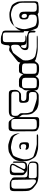

<svg xmlns="http://www.w3.org/2000/svg" viewBox="1684 -2349 899 4307"><g transform="rotate(90 2133.5 -195.5)"><path d="M679 -303Q678 -287 677 -271Q676 -255 673 -239Q669 -217 658 -186.5Q647 -156 630 -133Q616 -114 598.5 -98.5Q581 -83 565 -66Q553 -54 542 -41Q531 -28 517 -17Q491 4 458 17Q447 27 420 32.5Q393 38 360.5 40.5Q328 43 301 43Q274 43 263 41Q252 39 228 32.5Q204 26 175.5 17.5Q147 9 123 -2Q99 -13 88 -24Q66 -47 47.5 -81.5Q29 -116 21 -138Q17 -156 15 -173.5Q13 -191 12 -209Q10 -220 9.5 -246Q9 -272 9 -302Q9 -332 9 -358Q9 -384 9 -395V-494Q9 -508 9 -522.5Q9 -537 10 -550Q12 -567 19 -580Q21 -582 22 -585.5Q23 -589 25 -590Q28 -593 34 -595Q36 -597 38.5 -598.5Q41 -600 44 -601Q51 -603 59 -603.5Q67 -604 74 -605Q89 -607 103.5 -609.5Q118 -612 133 -613Q149 -614 165 -613.5Q181 -613 197 -613Q209 -613 221 -613.5Q233 -614 245 -612Q249 -612 253 -612Q257 -612 261 -611Q263 -610 266 -608.5Q269 -607 271 -605Q276 -602 281 -599.5Q286 -597 291 -595Q293 -594 296 -592.5Q299 -591 301 -591Q303 -590 307 -591.5Q311 -593 314 -594Q321 -596 328 -598.5Q335 -601 342 -602Q353 -604 364 -605Q375 -606 386 -608Q409 -611 431 -613.5Q453 -616 475 -616Q497 -615 519.5 -612.5Q542 -610 563 -602Q586 -595 605 -581Q616 -570 628.5 -540.5Q641 -511 652 -475.5Q663 -440 670.5 -410.5Q678 -381 678 -370Q679 -354 679 -337.5Q679 -321 679 -303ZM632 -254Q633 -268 633 -281.5Q633 -295 633 -308Q633 -317 628.5 -340Q624 -363 616 -393Q608 -423 598.5 -453Q589 -483 579 -506Q569 -529 560 -538Q544 -550 521 -558Q502 -566 480.5 -569Q459 -572 438 -573Q424 -574 409 -573.5Q394 -573 380 -571Q372 -570 364 -568Q356 -566 348 -563Q340 -560 330 -552Q312 -535 310 -508.5Q308 -482 308 -459Q308 -449 309 -438.5Q310 -428 314 -417Q316 -415 317 -412Q318 -409 319 -407Q320 -406 322 -404.5Q324 -403 325 -401Q327 -400 329.5 -397.5Q332 -395 334 -393Q344 -388 355 -387Q366 -386 375 -382Q396 -374 406 -353Q408 -350 409 -346Q410 -342 411 -338Q414 -329 414.5 -319.5Q415 -310 416 -300Q417 -278 415 -251.5Q413 -225 398 -206Q385 -189 362.5 -183Q340 -177 320 -179Q299 -181 280 -193Q261 -205 252 -225Q246 -239 245 -254.5Q244 -270 243 -285Q242 -296 242 -320.5Q242 -345 242 -373Q242 -401 242.5 -425.5Q243 -450 243 -461Q243 -478 243.5 -496Q244 -514 239 -530Q238 -533 237.5 -536.5Q237 -540 235 -542Q233 -545 229 -549Q228 -551 225.5 -554Q223 -557 220 -559Q218 -561 214.5 -562Q211 -563 208 -564Q194 -571 176.5 -571Q159 -571 143 -571H113Q103 -570 92.5 -569.5Q82 -569 73 -565Q52 -555 44 -531Q41 -520 41 -506.5Q41 -493 41 -481V-300Q41 -278 41.5 -245.5Q42 -213 46 -190Q51 -175 63.5 -148.5Q76 -122 92 -95.5Q108 -69 123 -54Q146 -34 180.5 -21.5Q215 -9 237 -2Q254 2 271 4.5Q288 7 306 8Q315 10 341 5.5Q367 1 401.5 -7.5Q436 -16 470 -27Q504 -38 530 -49Q556 -60 565 -69Q576 -80 587.5 -105.5Q599 -131 608.5 -161Q618 -191 624.5 -216.5Q631 -242 632 -254ZM296 -327Q295 -323 293 -318.5Q291 -314 290 -309Q289 -294 293.5 -276.5Q298 -259 308 -248Q316 -238 327 -234Q330 -233 334 -232.5Q338 -232 341 -231Q343 -231 345.5 -230Q348 -229 350 -229L358 -233Q360 -235 363.5 -236Q367 -237 369 -238Q375 -246 379 -256Q381 -259 381 -262.5Q381 -266 382 -269Q384 -284 382 -300Q380 -316 372 -329Q371 -331 369.5 -334Q368 -337 366 -338Q350 -354 327 -350Q324 -350 316 -346Q314 -345 310.5 -345Q307 -345 305 -343Q303 -341 300.5 -336.5Q298 -332 296 -327Z M1396 -259Q1392 -237 1385.5 -206.5Q1379 -176 1367 -153Q1358 -144 1333.5 -124Q1309 -104 1277 -78.5Q1245 -53 1213 -28.5Q1181 -4 1156.5 15.5Q1132 35 1123 43Q1113 46 1102 47.5Q1091 49 1080 48Q1076 48 1071.5 47Q1067 46 1063 45Q1056 43 1049.5 40.5Q1043 38 1036 38Q1031 37 1025 39Q1022 39 1018.5 39Q1015 39 1013 40Q1012 41 1010 43.5Q1008 46 1006 48Q1005 49 1002.5 51.5Q1000 54 999 56Q998 58 997.5 61Q997 64 996 66Q993 82 993 100Q992 107 992 113.5Q992 120 991 127Q990 142 984 163.5Q978 185 968 203.5Q958 222 943 229Q930 233 914.5 233.5Q899 234 885 234Q863 234 840 234Q817 234 795 229Q782 225 769 220Q756 215 743 211Q726 206 707 200Q688 194 677 178Q676 175 675 171.5Q674 168 672 165Q666 148 666 130Q666 112 666 96V-205Q666 -218 666 -230.5Q666 -243 669 -255L672 -268Q674 -272 677 -275Q680 -278 683 -281Q684 -283 684.5 -284Q685 -285 686 -286Q690 -286 696 -283Q702 -283 704 -281Q705 -280 705 -276L708 -260Q710 -246 709 -231Q708 -216 708 -201V107Q708 119 708.5 131Q709 143 712 155L715 165Q718 170 723 173Q725 175 726.5 177.5Q728 180 730 181Q732 182 734.5 182.5Q737 183 738 184Q745 186 750.5 187.5Q756 189 763 190Q779 191 794.5 191Q810 191 826 191Q841 191 857 191Q873 191 887 187Q890 186 894 185Q898 184 900 183Q904 181 908.5 176.5Q913 172 915 169Q917 166 918 162.5Q919 159 920 156Q923 148 924 138.5Q925 129 925 119V-240Q925 -248 925 -258.5Q925 -269 923 -277Q922 -279 920.5 -282Q919 -285 917 -287Q915 -292 912 -297Q907 -303 899.5 -307Q892 -311 884 -312Q868 -316 850 -316Q832 -316 815 -316Q807 -316 798.5 -316Q790 -316 782 -320L774 -323Q774 -323 773 -323Q772 -323 772 -324Q772 -325 773 -324.5Q774 -324 775 -325L783 -328Q798 -335 817 -335Q840 -337 864 -337Q888 -337 910 -337Q921 -336 931.5 -335Q942 -334 952 -331Q960 -329 963 -327Q967 -325 970 -322Q972 -320 975.5 -317.5Q979 -315 981 -313Q983 -310 985 -302Q990 -291 991 -279Q992 -267 993 -255L996 -238Q997 -237 997 -234Q997 -231 998 -229Q999 -228 1002 -226Q1005 -224 1006 -222Q1007 -221 1009 -219Q1011 -217 1012 -216Q1014 -216 1020 -219Q1022 -219 1026 -220Q1030 -221 1031 -222Q1034 -224 1037 -227.5Q1040 -231 1042 -234Q1045 -238 1047 -242.5Q1049 -247 1051 -251Q1057 -264 1060 -280Q1063 -296 1059 -310Q1058 -312 1057.5 -316Q1057 -320 1055 -322Q1049 -331 1040 -336Q1037 -338 1033 -338.5Q1029 -339 1026 -340Q1010 -345 992 -344Q974 -343 957 -343H866Q851 -343 835.5 -343Q820 -343 805 -346Q789 -348 774 -355Q759 -362 744 -366Q731 -371 717.5 -373.5Q704 -376 692 -383Q690 -385 687.5 -386.5Q685 -388 683 -389Q681 -391 680 -394Q679 -397 677 -398Q676 -400 674 -403Q672 -406 671 -408Q670 -411 669.5 -414.5Q669 -418 668 -421Q667 -432 666.5 -443.5Q666 -455 666 -466Q666 -480 666.5 -494Q667 -508 671 -521Q672 -524 673 -528Q674 -532 675 -534Q677 -536 680.5 -538Q684 -540 686 -541Q688 -542 689 -543.5Q690 -545 691 -544Q692 -544 695 -541Q697 -539 701 -536Q705 -533 706 -531Q707 -530 706.5 -527.5Q706 -525 707 -523Q707 -517 707.5 -511Q708 -505 708 -498Q708 -487 708 -475.5Q708 -464 709 -453Q709 -446 709.5 -438.5Q710 -431 712 -424Q717 -412 726 -402.5Q735 -393 748 -390Q771 -385 796.5 -385.5Q822 -386 844 -386H1006Q1023 -386 1039.5 -384.5Q1056 -383 1070 -376Q1075 -374 1080 -371Q1082 -370 1084 -367.5Q1086 -365 1088 -363Q1090 -361 1092.5 -359Q1095 -357 1096 -354Q1101 -346 1103 -334Q1106 -319 1104 -301Q1101 -279 1090.5 -256.5Q1080 -234 1060 -219Q1047 -209 1031.5 -201Q1016 -193 1005 -180Q989 -164 986 -141.5Q983 -119 983 -97Q983 -79 983 -61Q983 -43 989 -26L992 -15Q994 -13 997 -10.5Q1000 -8 1001 -6Q1003 -5 1004.5 -3Q1006 -1 1007 0Q1009 1 1012 1.5Q1015 2 1017 3Q1019 4 1022 5Q1025 6 1027 6Q1029 6 1032 5.5Q1035 5 1038 5Q1056 4 1076 -3Q1099 -11 1120.5 -20Q1142 -29 1163 -41Q1172 -50 1190 -72.5Q1208 -95 1229.5 -123.5Q1251 -152 1272 -180.5Q1293 -209 1308.5 -231.5Q1324 -254 1330 -263Q1335 -286 1336 -314.5Q1337 -343 1335 -365Q1333 -380 1327 -405.5Q1321 -431 1310.5 -456.5Q1300 -482 1285 -497Q1273 -511 1261 -520Q1252 -529 1228.5 -537Q1205 -545 1175 -551Q1145 -557 1115 -561.5Q1085 -566 1061.5 -568.5Q1038 -571 1029 -571H816Q810 -571 804 -571.5Q798 -572 792 -572Q791 -572 788.5 -572Q786 -572 784 -573L780 -582Q780 -583 781 -582.5Q782 -582 783 -583L794 -586Q805 -589 816 -590Q827 -591 837 -591Q848 -592 873 -592.5Q898 -593 927.5 -592.5Q957 -592 982 -592Q1007 -592 1018 -592H1090Q1099 -592 1124 -589Q1149 -586 1181.5 -580Q1214 -574 1246.5 -566.5Q1279 -559 1304 -550.5Q1329 -542 1338 -533Q1345 -526 1351.5 -519Q1358 -512 1363 -504Q1378 -482 1387 -457Q1401 -416 1404 -377Q1406 -355 1403.5 -319.5Q1401 -284 1396 -259Z M1683 -523V-374Q1683 -355 1683.5 -333Q1684 -311 1676 -292Q1670 -277 1658 -265Q1646 -253 1638 -239Q1633 -230 1630 -219.5Q1627 -209 1622 -200Q1621 -197 1618 -194Q1615 -191 1613 -189L1607 -182Q1605 -181 1601.5 -180Q1598 -179 1595 -177Q1579 -171 1561 -171.5Q1543 -172 1526 -172Q1504 -172 1482 -171Q1460 -170 1438 -174Q1420 -177 1405.5 -187Q1391 -197 1377 -207Q1370 -212 1361.5 -218.5Q1353 -225 1348 -232Q1342 -241 1340 -252.5Q1338 -264 1337 -274Q1336 -289 1336 -317.5Q1336 -346 1336.5 -374Q1337 -402 1337 -417V-473Q1338 -481 1338.5 -490.5Q1339 -500 1341 -508Q1346 -523 1356 -536Q1366 -549 1376 -561Q1383 -569 1390 -578Q1397 -587 1404 -594Q1419 -609 1441 -615Q1463 -621 1484.5 -621.5Q1506 -622 1521 -622H1550Q1565 -622 1588.5 -618.5Q1612 -615 1635 -606Q1658 -597 1670 -582Q1672 -579 1674 -576.5Q1676 -574 1677 -571Q1682 -561 1682.5 -548.5Q1683 -536 1683 -523ZM1635 -393Q1635 -416 1635.5 -449.5Q1636 -483 1634 -505Q1634 -513 1633 -523Q1632 -533 1629 -540Q1628 -543 1625 -546Q1622 -549 1620 -551Q1619 -553 1618 -555Q1617 -557 1615 -558Q1613 -560 1610 -561Q1607 -562 1605 -563Q1588 -570 1568 -570Q1546 -571 1523.5 -571Q1501 -571 1478 -571Q1468 -570 1457.5 -569.5Q1447 -569 1436 -564Q1434 -563 1431 -562.5Q1428 -562 1426 -560L1420 -553Q1418 -551 1415.5 -548.5Q1413 -546 1411 -543Q1410 -541 1409.5 -538Q1409 -535 1408 -533Q1404 -520 1403 -506.5Q1402 -493 1402 -480V-339Q1402 -324 1402.5 -309Q1403 -294 1407 -280Q1409 -272 1411 -269Q1418 -257 1430 -251Q1442 -245 1455 -243Q1478 -239 1502 -239.5Q1526 -240 1548 -240Q1559 -240 1571 -240Q1583 -240 1593 -243Q1603 -246 1612.5 -252.5Q1622 -259 1627 -269Q1632 -277 1632.5 -287Q1633 -297 1634 -305Q1636 -327 1635.5 -348.5Q1635 -370 1635 -393Z M2006 -523V-374Q2006 -355 2006.5 -333Q2007 -311 1999 -292Q1993 -277 1981 -265Q1969 -253 1961 -239Q1956 -230 1953 -219.5Q1950 -209 1945 -200Q1944 -197 1941 -194Q1938 -191 1936 -189L1930 -182Q1928 -181 1924.5 -180Q1921 -179 1918 -177Q1902 -171 1884 -171.5Q1866 -172 1849 -172Q1827 -172 1805 -171Q1783 -170 1761 -174Q1743 -177 1728.5 -187Q1714 -197 1700 -207Q1693 -212 1684.5 -218.5Q1676 -225 1671 -232Q1665 -241 1663 -252.5Q1661 -264 1660 -274Q1659 -289 1659 -317.5Q1659 -346 1659.5 -374Q1660 -402 1660 -417V-473Q1661 -481 1661.5 -490.5Q1662 -500 1664 -508Q1669 -523 1679 -536Q1689 -549 1699 -561Q1706 -569 1713 -578Q1720 -587 1727 -594Q1742 -609 1764 -615Q1786 -621 1807.5 -621.5Q1829 -622 1844 -622H1873Q1888 -622 1911.5 -618.5Q1935 -615 1958 -606Q1981 -597 1993 -582Q1995 -579 1997 -576.5Q1999 -574 2000 -571Q2005 -561 2005.5 -548.5Q2006 -536 2006 -523ZM1958 -393Q1958 -416 1958.5 -449.5Q1959 -483 1957 -505Q1957 -513 1956 -523Q1955 -533 1952 -540Q1951 -543 1948 -546Q1945 -549 1943 -551Q1942 -553 1941 -555Q1940 -557 1938 -558Q1936 -560 1933 -561Q1930 -562 1928 -563Q1911 -570 1891 -570Q1869 -571 1846.5 -571Q1824 -571 1801 -571Q1791 -570 1780.5 -569.5Q1770 -569 1759 -564Q1757 -563 1754 -562.5Q1751 -562 1749 -560L1743 -553Q1741 -551 1738.5 -548.5Q1736 -546 1734 -543Q1733 -541 1732.5 -538Q1732 -535 1731 -533Q1727 -520 1726 -506.5Q1725 -493 1725 -480V-339Q1725 -324 1725.5 -309Q1726 -294 1730 -280Q1732 -272 1734 -269Q1741 -257 1753 -251Q1765 -245 1778 -243Q1801 -239 1825 -239.5Q1849 -240 1871 -240Q1882 -240 1894 -240Q1906 -240 1916 -243Q1926 -246 1935.5 -252.5Q1945 -259 1950 -269Q1955 -277 1955.5 -287Q1956 -297 1957 -305Q1959 -327 1958.5 -348.5Q1958 -370 1958 -393Z M2604 -38Q2600 -23 2596 -7.5Q2592 8 2582 20Q2573 30 2561 36Q2549 42 2536 47Q2514 55 2480 55.5Q2446 56 2423 56H2170Q2148 56 2122.5 56Q2097 56 2074 55Q2065 55 2055.5 54Q2046 53 2037 49Q2028 45 2020.5 37Q2013 29 2008 20Q2001 4 1999 -14.5Q1997 -33 1997 -50Q1996 -69 1995.5 -89.5Q1995 -110 2001 -129Q2005 -143 2013 -153.5Q2021 -164 2030 -174Q2044 -188 2058 -200Q2072 -212 2092 -216Q2113 -220 2135.5 -218.5Q2158 -217 2180 -218Q2194 -218 2209 -221Q2211 -221 2214.5 -221Q2218 -221 2220 -222Q2223 -224 2228.5 -228Q2234 -232 2236 -235Q2238 -237 2238.5 -239.5Q2239 -242 2240 -243Q2243 -251 2245 -259Q2247 -267 2246 -275Q2245 -280 2244 -287Q2243 -294 2240 -298Q2238 -302 2235.5 -306.5Q2233 -311 2230 -314Q2222 -325 2209 -330Q2196 -335 2183 -336Q2161 -340 2134 -339Q2107 -338 2084 -340Q2074 -341 2063.5 -342Q2053 -343 2044 -347Q2032 -354 2025 -365.5Q2018 -377 2014 -390Q2010 -407 2008.5 -425Q2007 -443 2006 -461Q2006 -473 2006 -485Q2006 -497 2008 -509Q2011 -529 2021.5 -545Q2032 -561 2046 -575Q2054 -585 2064.5 -593.5Q2075 -602 2087 -606Q2107 -614 2130 -614Q2153 -614 2174 -614Q2185 -614 2209.5 -614Q2234 -614 2263 -613Q2292 -612 2316.5 -609Q2341 -606 2352 -601Q2373 -596 2393 -588.5Q2413 -581 2432 -570Q2455 -553 2481.5 -525Q2508 -497 2523 -474Q2534 -454 2539.5 -432Q2545 -410 2548 -387Q2551 -368 2551.5 -348Q2552 -328 2552 -308Q2552 -296 2552 -283Q2552 -270 2554 -258Q2558 -236 2573 -218Q2580 -209 2587.5 -201.5Q2595 -194 2600 -184Q2606 -172 2608.5 -158Q2611 -144 2611 -130Q2614 -84 2604 -38ZM2038 -41Q2040 -37 2041.5 -32.5Q2043 -28 2045 -24Q2050 -17 2058 -13Q2066 -9 2074 -6Q2091 0 2110.5 0Q2130 0 2147 0H2446Q2463 0 2481 0Q2499 0 2517 -1Q2531 -3 2544 -7.5Q2557 -12 2565 -23Q2570 -29 2572.5 -37.5Q2575 -46 2576 -53Q2582 -83 2577 -116Q2577 -124 2575.5 -132Q2574 -140 2570 -147Q2565 -157 2557 -164Q2549 -171 2541 -178Q2525 -195 2521 -215Q2518 -231 2518.5 -248Q2519 -265 2519 -281Q2519 -296 2518.5 -320.5Q2518 -345 2515 -369.5Q2512 -394 2506 -409Q2496 -442 2479 -470Q2470 -479 2441 -492Q2412 -505 2373 -518.5Q2334 -532 2295 -544Q2256 -556 2227 -563.5Q2198 -571 2189 -571Q2167 -571 2145 -571.5Q2123 -572 2101 -569Q2088 -568 2075.5 -563Q2063 -558 2055 -547Q2054 -545 2053 -542Q2052 -539 2051 -537Q2047 -526 2046 -514.5Q2045 -503 2044 -492Q2044 -480 2044 -467Q2044 -454 2046 -442Q2048 -432 2053 -422Q2058 -412 2066 -406Q2068 -405 2070.5 -404Q2073 -403 2074 -402Q2094 -395 2115 -395Q2137 -395 2159 -395.5Q2181 -396 2203 -394Q2216 -393 2230 -390Q2244 -387 2254 -379Q2269 -367 2276 -347.5Q2283 -328 2284.5 -308Q2286 -288 2286 -273V-239Q2286 -230 2284.5 -222Q2283 -214 2281 -206L2278 -197Q2277 -194 2272 -192Q2270 -190 2267.5 -187Q2265 -184 2262 -182Q2261 -181 2258.5 -181Q2256 -181 2254 -180Q2248 -179 2242 -177.5Q2236 -176 2228 -176Q2213 -175 2190.5 -175Q2168 -175 2145.5 -175.5Q2123 -176 2108 -175Q2100 -174 2090 -174Q2080 -174 2071 -171Q2069 -170 2066.5 -168.5Q2064 -167 2062 -166Q2060 -165 2057 -164Q2054 -163 2052 -161Q2046 -155 2042.5 -147Q2039 -139 2037 -131Q2035 -122 2034.5 -112.5Q2034 -103 2034 -94Q2034 -81 2035 -68.5Q2036 -56 2038 -41Z M2925 -419Q2925 -410 2925 -375.5Q2925 -341 2925.5 -295Q2926 -249 2926 -202.5Q2926 -156 2926 -121.5Q2926 -87 2925 -78Q2925 -64 2924 -49.5Q2923 -35 2922 -21Q2921 -13 2920 -4Q2919 5 2917 13Q2915 21 2911.5 30Q2908 39 2900 46Q2899 47 2896 48Q2893 49 2891 51Q2875 60 2855 60.5Q2835 61 2817 61Q2800 61 2782.5 61Q2765 61 2748 60Q2738 60 2728.5 59Q2719 58 2711 54Q2690 45 2677.5 25.5Q2665 6 2652 -11Q2646 -20 2639 -29Q2632 -38 2626 -48Q2613 -71 2610 -96Q2607 -121 2607 -143V-534Q2607 -545 2607 -557Q2607 -569 2608 -580Q2609 -585 2611 -591Q2613 -597 2615 -601Q2616 -604 2621 -606Q2623 -608 2625.5 -611.5Q2628 -615 2631 -616Q2634 -619 2641 -619Q2652 -623 2663.5 -624Q2675 -625 2686 -625H2750Q2763 -625 2775.5 -625Q2788 -625 2801 -623Q2809 -622 2818 -619.5Q2827 -617 2835 -615Q2848 -611 2860.5 -606Q2873 -601 2883 -593Q2891 -588 2900 -579.5Q2909 -571 2914 -562Q2921 -550 2922.5 -535.5Q2924 -521 2925 -507Q2926 -485 2925.5 -463.5Q2925 -442 2925 -419ZM2759 0Q2776 0 2794 0Q2812 0 2828 -3Q2836 -5 2845 -7.5Q2854 -10 2861 -15Q2868 -20 2872 -28.5Q2876 -37 2878 -45Q2883 -62 2882.5 -80.5Q2882 -99 2882 -116V-454Q2882 -467 2882.5 -479.5Q2883 -492 2881 -505Q2880 -519 2876 -533Q2872 -547 2861 -557Q2854 -563 2844 -565.5Q2834 -568 2826 -569Q2816 -571 2806 -571Q2796 -571 2786 -571H2735Q2715 -571 2693 -567Q2671 -563 2659 -543Q2654 -535 2652 -523Q2649 -511 2649 -498Q2649 -485 2649 -472V-86Q2649 -77 2649.5 -67.5Q2650 -58 2652 -49Q2654 -41 2657 -31.5Q2660 -22 2667 -16Q2669 -14 2672 -13Q2675 -12 2677 -10Q2694 0 2716 0Q2738 0 2759 0Z M3590 -164Q3585 -143 3578.5 -122.5Q3572 -102 3561 -83Q3551 -66 3537.5 -50.5Q3524 -35 3509 -21Q3487 0 3458.5 17.5Q3430 35 3407 46Q3396 54 3370.5 59Q3345 64 3316 66.5Q3287 69 3261.5 69Q3236 69 3225 67Q3214 65 3188.5 58Q3163 51 3133 41Q3103 31 3077.5 19.5Q3052 8 3041 -3Q3029 -14 3019 -27.5Q3009 -41 3001 -55Q2988 -79 2982 -104Q2978 -119 2975.5 -134Q2973 -149 2972 -164Q2972 -169 2972.5 -173.5Q2973 -178 2973 -182Q2973 -187 2973 -187Q2974 -188 2974 -185L2977 -177Q2980 -167 2982.5 -158Q2985 -149 2989 -140Q2999 -118 3013.5 -95Q3028 -72 3047 -55Q3056 -46 3082 -36.5Q3108 -27 3141.5 -18Q3175 -9 3208.5 -2.5Q3242 4 3268 7Q3294 10 3303 8Q3314 6 3337 1Q3360 -4 3387 -11.5Q3414 -19 3437 -28.5Q3460 -38 3471 -49Q3480 -58 3491.5 -82Q3503 -106 3514.5 -137Q3526 -168 3535.5 -199Q3545 -230 3550.5 -254Q3556 -278 3556 -287Q3556 -310 3554 -336.5Q3552 -363 3547 -385Q3543 -402 3537.5 -418Q3532 -434 3524 -449Q3519 -460 3513 -469Q3507 -478 3500 -487Q3491 -496 3462 -507Q3433 -518 3394.5 -529.5Q3356 -541 3317.5 -550.5Q3279 -560 3250 -565.5Q3221 -571 3212 -571Q3201 -571 3177.5 -571Q3154 -571 3127 -571Q3100 -571 3076.5 -571Q3053 -571 3042 -571Q3029 -570 3015 -571Q3014 -571 3010.5 -570.5Q3007 -570 3005 -571Q3004 -572 3002.5 -574Q3001 -576 2999 -577Q2998 -578 2995 -580.5Q2992 -583 2992 -584Q2992 -586 2993.5 -586.5Q2995 -587 2996 -588L3005 -596Q3008 -599 3013.5 -599Q3019 -599 3023 -600Q3034 -602 3046.5 -602Q3059 -602 3070 -602H3209Q3232 -602 3267.5 -601.5Q3303 -601 3325 -598Q3336 -595 3359 -589.5Q3382 -584 3409 -576.5Q3436 -569 3459 -559Q3482 -549 3493 -538Q3516 -518 3533.5 -488.5Q3551 -459 3563 -436Q3571 -419 3577.5 -400.5Q3584 -382 3588 -363Q3593 -341 3595.5 -312.5Q3598 -284 3597 -261Q3597 -239 3596 -214Q3595 -189 3590 -164ZM3276 -393Q3292 -389 3305.5 -383Q3319 -377 3328 -363Q3330 -360 3332 -356Q3334 -352 3335 -348Q3337 -344 3338 -338.5Q3339 -333 3340 -328Q3340 -327 3341 -325.5Q3342 -324 3341 -323Q3340 -322 3337 -321.5Q3334 -321 3332 -321Q3330 -320 3326.5 -319Q3323 -318 3321 -318Q3316 -319 3310.5 -322.5Q3305 -326 3300 -328Q3272 -338 3248 -332Q3245 -331 3242 -331Q3239 -331 3237 -330Q3236 -329 3234.5 -327.5Q3233 -326 3231 -324Q3229 -322 3226 -319.5Q3223 -317 3221 -315Q3219 -311 3217.5 -305Q3216 -299 3215 -295Q3210 -266 3219 -242Q3220 -240 3221 -237Q3222 -234 3223 -232Q3232 -219 3248 -214Q3264 -209 3279 -210Q3287 -211 3295 -213.5Q3303 -216 3311 -218Q3313 -218 3316.5 -219.5Q3320 -221 3321 -220Q3322 -220 3324 -216Q3325 -216 3326.5 -214Q3328 -212 3328 -211Q3328 -209 3325 -206Q3323 -203 3321 -199.5Q3319 -196 3317 -193Q3315 -192 3312 -191Q3309 -190 3307 -188Q3296 -182 3282.5 -179.5Q3269 -177 3255 -177Q3248 -178 3240.5 -179Q3233 -180 3226 -183Q3218 -185 3210 -189Q3202 -193 3196 -199Q3182 -213 3177 -233Q3172 -253 3172 -274Q3172 -295 3172 -310Q3172 -320 3172 -330Q3172 -340 3173 -350Q3174 -353 3174 -356.5Q3174 -360 3175 -363Q3176 -365 3177.5 -368Q3179 -371 3180 -373Q3182 -375 3183 -378Q3184 -381 3185 -382Q3187 -384 3191 -386Q3195 -388 3198 -389Q3204 -393 3209.5 -393.5Q3215 -394 3222 -395Q3235 -397 3248.5 -396Q3262 -395 3276 -393Z M4267 -216Q4267 -205 4267 -183.5Q4267 -162 4267 -137.5Q4267 -113 4267 -91.5Q4267 -70 4267 -59Q4267 -43 4265 -27Q4263 -11 4255 3Q4253 8 4250 13Q4249 14 4246 16Q4243 18 4241 20Q4239 21 4236.5 23Q4234 25 4231 26Q4228 27 4224.5 28Q4221 29 4218 30Q4205 33 4191.5 33.5Q4178 34 4165 34H4112Q4099 34 4086 33Q4073 32 4061 29Q4045 24 4031.5 15Q4018 6 4005 -3Q3995 -9 3985 -16Q3975 -23 3969 -33Q3968 -35 3967 -38Q3966 -41 3965 -43Q3960 -58 3959.5 -74Q3959 -90 3959 -106V-300Q3958 -309 3957 -318.5Q3956 -328 3951 -336Q3950 -338 3948 -342Q3946 -346 3944 -347Q3942 -349 3936 -351Q3926 -357 3913 -360Q3897 -362 3880.5 -362Q3864 -362 3847 -362H3767Q3754 -362 3739.5 -362.5Q3725 -363 3711 -366Q3698 -369 3686 -374.5Q3674 -380 3663 -386Q3652 -391 3641.5 -397Q3631 -403 3622 -411L3614 -418Q3613 -420 3612 -423.5Q3611 -427 3610 -429Q3605 -442 3603.5 -455.5Q3602 -469 3602 -483Q3602 -506 3605 -535.5Q3608 -565 3627 -584Q3647 -605 3678.5 -606.5Q3710 -608 3732 -608H3857Q3872 -608 3896 -608Q3920 -608 3944 -607Q3968 -606 3983 -603Q4006 -600 4038.5 -592.5Q4071 -585 4093 -571Q4111 -561 4127.5 -548.5Q4144 -536 4160 -523Q4174 -513 4187.5 -501.5Q4201 -490 4213 -476Q4235 -449 4247 -418Q4256 -407 4260.5 -379Q4265 -351 4266 -318Q4267 -285 4267 -256.5Q4267 -228 4267 -216ZM3976 -423Q3978 -433 3977.5 -442.5Q3977 -452 3977 -462Q3977 -477 3977 -492.5Q3977 -508 3975 -523Q3975 -526 3975 -530Q3975 -534 3974 -537L3967 -549Q3966 -551 3965.5 -553Q3965 -555 3963 -556Q3962 -558 3958.5 -559Q3955 -560 3953 -561Q3951 -563 3948.5 -564.5Q3946 -566 3943 -567Q3933 -570 3922 -570.5Q3911 -571 3901 -571Q3890 -571 3865.5 -571Q3841 -571 3812 -571Q3783 -571 3758.5 -571Q3734 -571 3723 -571Q3713 -571 3702 -571Q3691 -571 3680 -569Q3677 -568 3673.5 -568Q3670 -568 3667 -566Q3665 -565 3662 -563.5Q3659 -562 3657 -561Q3656 -560 3653 -558.5Q3650 -557 3648 -555Q3642 -549 3639.5 -540Q3637 -531 3635 -523Q3633 -513 3632.5 -503.5Q3632 -494 3632 -483Q3632 -473 3632.5 -463.5Q3633 -454 3634 -444Q3636 -436 3639 -427Q3642 -418 3648 -412Q3654 -406 3663 -403.5Q3672 -401 3679 -399Q3696 -395 3714 -395.5Q3732 -396 3751 -396Q3766 -396 3795.5 -396.5Q3825 -397 3854 -397Q3883 -397 3898 -395Q3910 -394 3923 -391.5Q3936 -389 3949 -391Q3951 -391 3955.5 -391.5Q3960 -392 3962 -393Q3964 -394 3966 -397.5Q3968 -401 3969 -402Q3971 -404 3972.5 -406Q3974 -408 3975 -409Q3976 -412 3976 -416Q3976 -420 3976 -423ZM4210 -58Q4212 -72 4212 -86Q4212 -100 4212 -114V-301Q4212 -316 4209.5 -345Q4207 -374 4201.5 -402.5Q4196 -431 4184 -446Q4173 -461 4153.5 -480.5Q4134 -500 4113 -517.5Q4092 -535 4077 -544Q4070 -546 4062.5 -549Q4055 -552 4048 -552Q4044 -553 4036 -551Q4035 -551 4032 -551Q4029 -551 4027 -550Q4025 -549 4022 -546Q4019 -543 4017 -541Q4016 -540 4014.5 -539Q4013 -538 4012 -536Q4011 -535 4010.5 -532.5Q4010 -530 4010 -528Q4009 -522 4007.5 -516.5Q4006 -511 4006 -504Q4005 -488 4005.5 -472Q4006 -456 4007 -438Q4008 -429 4008.5 -401.5Q4009 -374 4009.5 -338Q4010 -302 4010.5 -266Q4011 -230 4011.5 -202.5Q4012 -175 4012 -166Q4013 -146 4013.5 -125Q4014 -104 4014 -84Q4015 -73 4015 -60Q4015 -47 4019 -36Q4021 -25 4029 -17Q4031 -15 4034 -13.5Q4037 -12 4039 -11Q4041 -10 4043.5 -8Q4046 -6 4049 -5Q4051 -4 4054 -3.5Q4057 -3 4059 -3Q4077 0 4094 0Q4107 0 4119.5 0Q4132 0 4145 -1Q4153 -1 4161.5 -2Q4170 -3 4177 -7Q4197 -15 4205 -37Q4207 -42 4208 -47.5Q4209 -53 4210 -58ZM3910 -182Q3910 -167 3910.5 -142Q3911 -117 3911 -92Q3911 -67 3909 -52Q3908 -39 3906 -26.5Q3904 -14 3899 -3Q3898 0 3897 3Q3896 6 3894 8Q3884 21 3869.5 26Q3855 31 3840 33Q3828 34 3815.5 34Q3803 34 3790 34Q3768 34 3744 33Q3720 32 3698 25Q3691 22 3683 18Q3675 14 3669 9Q3652 -8 3652 -30Q3652 -40 3655.5 -50Q3659 -60 3663 -68Q3670 -83 3678 -97Q3686 -111 3693 -125Q3707 -148 3721 -177Q3735 -206 3748 -228Q3753 -238 3758 -247.5Q3763 -257 3767 -267Q3768 -270 3769.5 -273.5Q3771 -277 3771 -280Q3772 -282 3771 -284.5Q3770 -287 3770 -288Q3769 -290 3769 -295Q3769 -300 3768 -302Q3767 -303 3765.5 -303Q3764 -303 3762 -304Q3759 -306 3755.5 -309Q3752 -312 3747 -313Q3743 -315 3737 -315Q3731 -315 3726 -316Q3714 -317 3701 -316.5Q3688 -316 3675 -313Q3672 -312 3668.5 -312Q3665 -312 3662 -310L3653 -303Q3652 -302 3649.5 -300.5Q3647 -299 3645 -297Q3644 -295 3643 -292Q3642 -289 3640 -287Q3636 -277 3634.5 -266.5Q3633 -256 3632 -245Q3631 -223 3631.5 -192.5Q3632 -162 3632 -139V-72Q3632 -67 3631.5 -61.5Q3631 -56 3630 -51Q3630 -50 3630 -47.5Q3630 -45 3629 -43Q3628 -41 3623.5 -39Q3619 -37 3617 -35Q3617 -33 3615 -33Q3614 -34 3613.5 -35.5Q3613 -37 3612 -38Q3611 -41 3608.5 -44.5Q3606 -48 3604 -52Q3603 -58 3602.5 -65.5Q3602 -73 3602 -79V-212Q3602 -227 3602 -242.5Q3602 -258 3604 -273Q3607 -292 3616 -310.5Q3625 -329 3641 -339Q3658 -351 3680 -352Q3702 -353 3722 -353Q3743 -353 3766 -353.5Q3789 -354 3809 -348Q3826 -344 3841 -333Q3856 -322 3869 -311Q3877 -305 3884 -299Q3891 -293 3896 -285Q3910 -264 3910 -235.5Q3910 -207 3910 -182ZM3982 -258V-296Q3982 -298 3981.5 -301Q3981 -304 3981 -306Q3981 -307 3981.5 -308Q3982 -309 3981 -307V-304Q3981 -301 3980.5 -298Q3980 -295 3980 -292Q3981 -283 3981 -274.5Q3981 -266 3982 -258ZM3851 -50Q3855 -64 3855 -79.5Q3855 -95 3855 -109Q3855 -124 3855 -147Q3855 -170 3855.5 -193.5Q3856 -217 3855 -232Q3854 -243 3853.5 -256Q3853 -269 3846 -279Q3845 -281 3843.5 -285Q3842 -289 3840 -290Q3839 -291 3836 -290.5Q3833 -290 3831 -290Q3829 -290 3825 -290.5Q3821 -291 3819 -290Q3817 -289 3815 -286Q3813 -283 3812 -281Q3807 -274 3802.5 -267Q3798 -260 3793 -251Q3783 -240 3772 -218Q3761 -196 3750.5 -171.5Q3740 -147 3729.5 -125Q3719 -103 3708 -92Q3702 -80 3694.5 -67.5Q3687 -55 3685 -41Q3684 -38 3682.5 -33.5Q3681 -29 3682 -26L3687 -18Q3689 -17 3690.5 -13.5Q3692 -10 3694 -8Q3695 -7 3697.5 -7Q3700 -7 3701 -6Q3709 -4 3716 -2.5Q3723 -1 3730 -1Q3738 0 3746 0Q3754 0 3762 0Q3779 -1 3796.5 -2.5Q3814 -4 3829 -14Q3831 -15 3833.5 -16.5Q3836 -18 3838 -20Q3841 -23 3844 -28Q3847 -33 3848 -37Q3851 -43 3851 -50Z"/></g></svg>

Font: Rubik Vinyl
Style: Regular
Weight: 400
Designer: Hubert and Fischer, NaN
Foundry: Hubert and Fischer, NaN
Version: Version 2.200